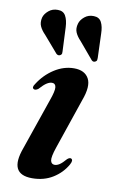

<svg xmlns="http://www.w3.org/2000/svg" viewBox="-81 -732 465 786"><g transform="rotate(10 151.0 -339.0)"><path d="M191.5 -60Q201 -60 211.5 -66.8Q222 -73.5 238 -92Q248 -100.5 254.5 -97Q264 -91.5 253.5 -72.5Q233 -36 196 -13Q159 10 110 10Q11.5 10 53.5 -104.5L126.5 -316.5Q141.5 -358 139.5 -373.5Q137.5 -389 123 -389Q113.5 -389 101.8 -381.8Q90 -374.5 72 -354.5Q61 -347 54.5 -350Q43.5 -355.5 55.5 -372Q81 -412.5 120.2 -437.8Q159.5 -463 202 -463Q246.5 -463 263.2 -432.5Q280 -402 257 -340.5L185.5 -130.5Q171.5 -89.5 174.5 -74.8Q177.5 -60 191.5 -60ZM286 -622 289.5 -521.5Q289.5 -516.5 288.8 -512.5Q288 -508.5 283.5 -506Q274.5 -500.5 267 -508L208 -578Q193 -593.5 186.2 -609.5Q179.5 -625.5 185.5 -646Q190 -662 206.2 -675.2Q222.5 -688.5 244.5 -687.5Q267 -687 276.2 -669.2Q285.5 -651.5 286 -622ZM138.5 -623 143 -522.5Q143.5 -518 142.8 -514Q142 -510 137.5 -507Q129 -501.5 120.5 -508.5L61 -577.5Q46 -592.5 38.8 -608.2Q31.5 -624 36.5 -645Q41 -661 57 -674.2Q73 -687.5 95 -687Q117.5 -687 127.2 -669.8Q137 -652.5 138.5 -623Z"/></g></svg>

Font: Fraunces 72pt S000 SemiBold
Style: Italic
Weight: 600
Italic angle: -16°
Version: Version 1.000; ttfautohint (v1.8.3)